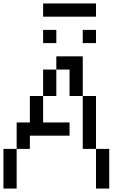

<svg xmlns="http://www.w3.org/2000/svg" viewBox="-20 -1097 732 1117"><path d="M230.8 -1000V-1076.9H538.5V-1000ZM230.8 -846.2V-923.1H307.7V-846.2ZM461.5 -846.2V-923.1H538.5V-846.2ZM0 0V-230.8H76.9V0ZM538.5 0V-230.8H615.4V0ZM76.9 -230.8V-384.6H153.8V-538.5H230.8V-384.6H384.6V-307.7H153.8V-230.8ZM461.5 -230.8V-538.5H538.5V-230.8ZM230.8 -538.5V-692.3H307.7V-538.5ZM384.6 -538.5V-692.3H307.7V-769.2H461.5V-538.5Z"/></svg>

Font: Mintsoda - Lime Green 13x16
Style: Regular
Weight: 400
Designer: Mintsoda-15
Version: Version 1.0